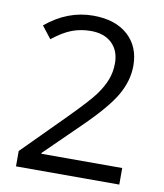

<svg xmlns="http://www.w3.org/2000/svg" viewBox="-82 -791 735 859"><g transform="rotate(10 286.0 -362.0)"><path d="M518.1 0H48.8V-69.8L236.8 -258.8Q322.8 -345.7 350.1 -382.8Q377.4 -419.9 391.1 -455.1Q404.8 -490.2 404.8 -530.8Q404.8 -587.9 370.1 -621.3Q335.4 -654.8 273.9 -654.8Q229.5 -654.8 189.7 -640.1Q149.9 -625.5 101.1 -586.9L58.1 -642.1Q156.7 -724.1 272.9 -724.1Q373.5 -724.1 430.7 -672.6Q487.8 -621.1 487.8 -534.2Q487.8 -466.3 449.7 -399.9Q411.6 -333.5 307.1 -231.9L150.9 -79.1V-75.2H518.1Z"/></g></svg>

Font: f02034202
Style: Regular
Weight: 400
Foundry: Ascender Corporation
Version: Version 1.10